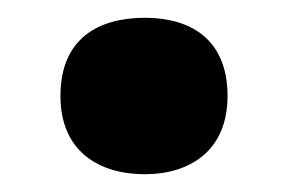

<svg xmlns="http://www.w3.org/2000/svg" viewBox="-20 -461 325 216"><path d="M48 -353C48 -291 91 -265 143 -265C193 -265 236 -291 236 -353C236 -418 193 -441 143 -441C91 -441 48 -418 48 -353Z"/></svg>

Font: Noto Sans Myanmar UI ExtraBold
Style: Regular
Weight: 800
Designer: Monotype Design Team
Foundry: Monotype Imaging Inc.
Version: Version 2.103